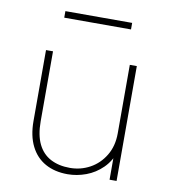

<svg xmlns="http://www.w3.org/2000/svg" viewBox="-78 -735 719 810"><g transform="rotate(10 282.0 -330.0)"><path d="M474 -492V0H444V-124L459 -127Q444 -81 413.5 -51Q383 -21 344 -6.5Q305 8 265 8Q210 8 169.5 -14.5Q129 -37 107 -81Q85 -125 85 -188V-492H115V-192Q115 -133 133.5 -95Q152 -57 187 -38.5Q222 -20 270 -20Q316 -20 355.5 -41.5Q395 -63 419.5 -103.5Q444 -144 444 -199V-492ZM137 -640V-668H423V-640Z"/></g></svg>

Font: Fustat ExtraLight
Style: Regular
Weight: 250
Designer: Mohamed Gaber, Khaled Hosny, Laura Garcia Mut
Foundry: Kief Type Foundry, Alif Type Foundry, Hard Type Foundry
Version: Version 1.007